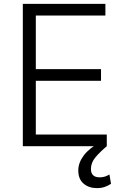

<svg xmlns="http://www.w3.org/2000/svg" viewBox="-20 -747 633 981"><path d="M96.6 0V-727.3H518.5V-667.6H163V-393.8H496.1V-334.2H163V-59.7H525.6V0ZM475.1 214.1Q433.9 214.1 407 191.1Q380 168 380 123.9Q380 84.5 408 47.2Q436.1 9.9 494.7 -22.4L525.6 0Q492.2 28.1 468.4 55.9Q444.6 83.8 444.6 116.1Q444.6 159.1 489.3 159.1Q505.3 159.1 517.6 154.7Q529.8 150.2 539.1 144.5L547.2 192.1Q534.1 201 516.3 207.6Q498.6 214.1 475.1 214.1Z"/></svg>

Font: Inter Zeller Light
Style: Regular
Weight: 300
Designer: Rasmus Andersson; Joe Bland
Foundry: zeller
Version: Version 3.015;git-dec3a8cb1